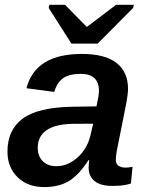

<svg xmlns="http://www.w3.org/2000/svg" viewBox="-20 -760 596 790"><path d="M441.4 4.9Q393.6 4.9 369.1 -15.1Q344.7 -35.2 344.7 -69.8Q344.7 -78.6 345.5 -86.4Q346.2 -94.2 347.2 -101.1H344.2Q303.2 -38.1 262 -14.2Q220.7 9.8 162.1 9.8Q93.8 9.8 52.2 -31Q10.7 -71.8 10.7 -135.7Q10.7 -226.1 73.7 -272.2Q136.7 -318.4 277.3 -320.8L377 -322.3Q387.2 -368.7 387.2 -385.7Q387.2 -421.4 368.2 -438.7Q349.1 -456.1 313 -456.1Q263.2 -456.1 238.3 -437.3Q213.4 -418.5 203.6 -381.8L88.9 -397Q107.4 -467.8 164.3 -502.9Q221.2 -538.1 316.4 -538.1Q411.6 -538.1 459.2 -501.2Q506.8 -464.4 506.8 -394Q506.8 -371.1 496.1 -317.4L460.9 -141.1Q456.5 -117.2 456.5 -103Q456.5 -84 469 -77.1Q481.4 -70.3 495.1 -70.3Q510.7 -70.3 525.4 -73.7L518.6 -4.9Q499.5 1.5 480.2 3.2Q460.9 4.9 441.4 4.9ZM135.3 -152.3Q135.3 -117.2 156 -96.7Q176.8 -76.2 210.9 -76.2Q252.9 -76.2 287.1 -102.5Q311 -119.6 327.6 -145Q344.2 -170.4 351.6 -200.7L363.3 -251L277.8 -250.5Q239.3 -249.5 213.1 -242.4Q187 -235.4 169.9 -223.1Q153.3 -211.4 144.3 -193.6Q135.3 -175.8 135.3 -152.3ZM527.8 -727.5 381.8 -580.6H273.9L180.2 -727.5L183.1 -740.2H247.6L336.4 -649.9H338.4L457.5 -740.2H530.8Z"/></svg>

Font: Arimo SemiBold
Style: Italic
Weight: 600
Italic angle: -12°
Version: Version 1.33